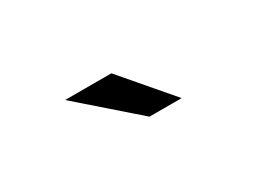

<svg xmlns="http://www.w3.org/2000/svg" viewBox="-24 -863 569 424"><g transform="rotate(-30 261.0 -651.5)"><path d="M252 -714 359 -589H277L134 -714Z"/></g></svg>

Font: Rosa Sans
Style: Regular
Weight: 400
Designer: Pentagram / MCKL
Foundry: Pentagram / MCKL
Version: Version 1.005;September 16, 2019;FontCreator 11.5.0.2425 64-